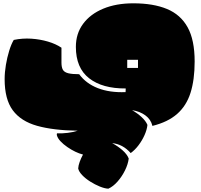

<svg xmlns="http://www.w3.org/2000/svg" viewBox="-20 -760 1215 1159"><path d="M634 379Q612 378 582.5 366Q553 354 524.5 336Q496 318 476 297Q456 276 452 257Q453 239 461 217Q469 195 481 173Q435 161 387 128Q362 111 344.5 92Q327 73 323 55Q323 53 323 50Q323 47 324 45Q356 46 389 42Q422 38 449 29Q302 27 204 -0.5Q106 -28 57 -94.5Q8 -161 8 -282Q8 -323 15.5 -368Q23 -413 35.5 -453.5Q48 -494 63 -519Q116 -530 169 -526.5Q222 -523 269.5 -509Q317 -495 351 -472V-382Q351 -354 359.5 -339Q368 -324 391.5 -318Q415 -312 458 -312Q499 -256 570.5 -228Q642 -200 738 -204L739 -226Q598 -225 518 -287.5Q438 -350 438 -477Q438 -557 481.5 -616Q525 -675 603 -707.5Q681 -740 785 -740Q905 -740 987.5 -706Q1070 -672 1112.5 -595.5Q1155 -519 1155 -389Q1155 -278 1130 -199.5Q1105 -121 1049 -72Q993 -23 900 0Q891 -39 857.5 -63.5Q824 -88 777 -95Q809 -77 834.5 -53.5Q860 -30 870 -6Q867 23 852.5 55.5Q838 88 816.5 116.5Q795 145 769 164Q721 110 657 104Q691 122 719 146.5Q747 171 757 197Q753 231 734.5 268.5Q716 306 689.5 336Q663 366 634 379ZM748 -350H813V-399H748Z"/></svg>

Font: Oi
Style: Regular
Weight: 400
Designer: Kostas Bartsokas, Mohamad Dakak
Foundry: Foundry5
Version: Version 4.000